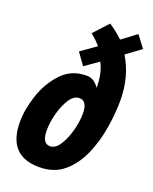

<svg xmlns="http://www.w3.org/2000/svg" viewBox="-145 -847 746 937"><g transform="rotate(20 228.0 -378.5)"><path d="M437 -430Q437 -555 379 -649L455 -705L409 -766L334 -710Q303 -740 262 -767L193 -692Q223 -667 244 -643L165 -587L209 -526L280 -576Q307 -526 307 -451H306Q295 -467 279.5 -478Q264 -489 241 -489Q163 -489 112.5 -435Q62 -381 37 -306Q12 -231 12 -166Q12 10 175 10Q252 10 302.5 -33Q353 -76 382.5 -143.5Q412 -211 424.5 -287.5Q437 -364 437 -430ZM149 -172Q149 -211 161 -258Q173 -305 195 -339.5Q217 -374 246 -374Q287 -374 287 -308Q287 -268 274.5 -220.5Q262 -173 240 -138.5Q218 -104 190 -104Q149 -104 149 -172Z"/></g></svg>

Font: Noto Sans UI Condensed ExtraBold
Style: Italic
Weight: 800
Width: 3
Designer: Monotype Design Team
Foundry: Monotype Imaging Inc.
Version: 1.001